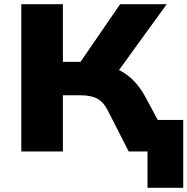

<svg xmlns="http://www.w3.org/2000/svg" viewBox="-20 -725 897 919"><path d="M686 174V0H620V-151H857V174ZM82 0V-705H281V-429H384L351 -408L555 -705H778L534 -368L452 -421Q508 -411 549.5 -390Q591 -369 622 -336.5Q653 -304 677 -259L816 0H596L496 -196Q476 -236 446 -252.5Q416 -269 365 -269H281V0Z"/></svg>

Font: Nunito Sans 10pt SemiExpanded Black
Style: Regular
Weight: 900
Width: 6
Designer: Vernon Adams
Foundry: Vernon Adams
Version: Version 3.101;gftools[0.9.27]